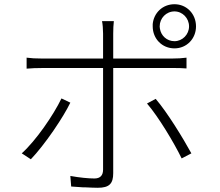

<svg xmlns="http://www.w3.org/2000/svg" viewBox="-20 -857 1040 909"><path d="M908 -732C908 -791 864 -837 806 -837C750 -837 708 -796 703 -743V-734V-732C703 -674 747 -628 806 -628C864 -628 908 -674 908 -732ZM736 -732C736 -771 767 -803 806 -803C844 -803 875 -771 875 -732C875 -694 844 -662 806 -662C770 -662 742 -688 737 -722L736 -731V-732ZM516 -37V-535H800C820 -535 841 -535 863 -533V-584C841 -581 819 -580 799 -580H516V-698C516 -717 517 -743 519 -757H463C466 -744 468 -718 468 -698V-580H174C146 -580 130 -581 106 -584V-532C131 -534 150 -535 181 -535H468V-54C468 -27 455 -12 427 -12C400 -12 357 -16 313 -24L317 26C333 27 353 29 374 30H385C406 31 427 32 443 32C498 32 516 12 516 -37ZM313 -371 271 -391C233 -312 150 -191 83 -131L126 -103C157 -135 196 -185 232 -237L238 -246C268 -290 295 -334 313 -371ZM886 -131C846 -204 772 -325 717 -389L676 -367C731 -303 804 -181 840 -107L886 -131ZM703 -733V-734V-736V-733Z"/></svg>

Font: Glow Sans SC Normal Light
Style: Regular
Weight: 300
Designer: Ryoko NISHIZUKA (kana, bopomofo & ideographs); Paul D. Hunt (Latin, Greek & Cyrillic); Sandoll Communications, Soo-young
Version: Version 0.93